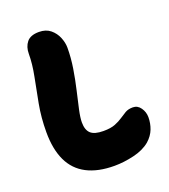

<svg xmlns="http://www.w3.org/2000/svg" viewBox="-132 -806 801 910"><g transform="rotate(-20 268.0 -350.5)"><path d="M290 9Q207 9 151 -20Q95 -49 67.5 -107Q40 -165 40 -251Q40 -325 52.5 -391.5Q65 -458 77 -518Q89 -578 89 -629Q89 -664 107.5 -687Q126 -710 169 -710Q204 -710 226.5 -691.5Q249 -673 260 -646Q271 -619 271 -594Q271 -543 262.5 -490Q254 -437 242.5 -388Q231 -339 222.5 -300Q214 -261 214 -237Q214 -199 233 -181.5Q252 -164 297 -164Q334 -164 356.5 -173Q379 -182 395 -193Q411 -204 426.5 -213Q442 -222 465 -222Q489 -222 504 -200.5Q519 -179 519 -153Q519 -122 508 -93.5Q497 -65 471 -42Q439 -15 388 -3Q337 9 290 9Z"/></g></svg>

Font: Shantell Sans ExtraBold
Style: Regular
Weight: 800
Designer: Stephen Nixon, Anya Danilova, Shantell Martin
Foundry: Arrow Type
Version: Version 1.011;[c5ecc13dd]